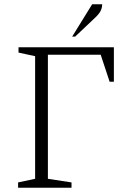

<svg xmlns="http://www.w3.org/2000/svg" viewBox="-20 -882 625 902"><path d="M65 0V-25L145 -42V-618L67 -635V-660H515V-498H495L453 -625H205V-42L316 -25V0ZM319 -710 413 -862H460Q460 -847 453.5 -832.5Q447 -818 427 -799L333 -710Z"/></svg>

Font: Spectral ExtraLight
Style: Regular
Weight: 275
Designer: Jean-Baptiste Levee
Foundry: Production Type
Version: Version 2.001